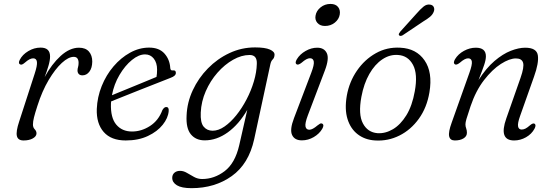

<svg xmlns="http://www.w3.org/2000/svg" viewBox="-20 -705 2816 976"><path d="M84 -377Q70.5 -382 80.5 -401Q94 -427.5 123.8 -445.2Q153.5 -463 186.5 -463Q234.5 -463 234.5 -418Q234.5 -397.5 226.2 -369.8Q218 -342 207 -313Q242.5 -379 288.5 -420.8Q334.5 -462.5 381.5 -462.5Q415 -462.5 432 -443Q449 -423.5 449 -392Q448.5 -359 434.2 -340.5Q420 -322 399 -322Q386.5 -322 380.2 -329Q374 -336 374 -346.5Q374 -355 376.8 -364.2Q379.5 -373.5 379.5 -385.5Q379.5 -399 373.8 -407.5Q368 -416 354.5 -416Q328 -416 294.2 -385Q260.5 -354 227.2 -298Q194 -242 170 -166.5Q158 -129.5 152.8 -108.5Q147.5 -87.5 147.5 -72Q147.5 -57 156.5 -47.8Q165.5 -38.5 165.5 -27Q165.5 -12 147 -1.5Q128.5 9 100 9Q71 9 65.8 -13.8Q60.5 -36.5 77.5 -87.5L156 -329.5Q170 -372 167.8 -390.2Q165.5 -408.5 148.5 -408.5Q131 -408.5 107 -387Q91.5 -373.5 84 -377Z M837.5 -140Q834.5 -105 807.2 -70.8Q780 -36.5 732 -13.8Q684 9 619 9Q545 9 507.2 -34Q469.5 -77 472 -151Q474.5 -211.5 497 -267.5Q519.5 -323.5 557 -367.5Q594.5 -411.5 641.2 -437.2Q688 -463 738 -463Q789 -463 816 -432.8Q843 -402.5 845.5 -359Q846.5 -345.5 858.5 -347Q874 -349.5 874 -334.5Q874 -319 847.5 -309.5Q820 -298.5 779 -282.5Q738 -266.5 693.2 -248.8Q648.5 -231 609 -215.2Q569.5 -199.5 545 -189.5Q544.5 -184.5 544 -179Q541.5 -106.5 571 -71.5Q600.5 -36.5 651 -36.5Q699 -36.5 742.5 -64.5Q786 -92.5 805.5 -145.5Q814.5 -161 825 -161Q839.5 -161 837.5 -140ZM717.5 -428.5Q685.5 -428.5 650.5 -400Q615.5 -371.5 587.5 -324.2Q559.5 -277 549 -221Q576.5 -232 617 -248.8Q657.5 -265.5 700 -282.8Q742.5 -300 775.5 -314Q778.5 -328.5 778.5 -351.5Q778.5 -385.5 761.8 -407Q745 -428.5 717.5 -428.5Z M1272 3Q1244.5 128.5 1158.2 190Q1072 251.5 953.5 251.5Q903.5 251.5 879.5 237Q855.5 222.5 855.5 199Q855.5 183 866.5 173.2Q877.5 163.5 895.5 163.5Q913 163.5 930.2 173.8Q947.5 184 966.5 194.5Q985.5 205 1007.5 205Q1069.5 205 1122.2 164.8Q1175 124.5 1196 33.5L1237 -146.5Q1194.5 -73 1138 -32.2Q1081.5 8.5 1020.5 8.5Q975.5 8.5 950.2 -22.2Q925 -53 928.5 -117.5Q931 -184 959.8 -246Q988.5 -308 1036.8 -357.2Q1085 -406.5 1146.5 -435.2Q1208 -464 1276.5 -464Q1327.5 -464 1352.2 -453Q1377 -442 1375.5 -425.5Q1374.5 -410.5 1366.2 -402.8Q1358 -395 1354.5 -379ZM1000.5 -133Q998 -82 1015.2 -61.2Q1032.5 -40.5 1061 -40.5Q1090.5 -40.5 1121.5 -62Q1152.5 -83.5 1181.2 -119.2Q1210 -155 1233.2 -199.5Q1256.5 -244 1270.5 -291Q1284.5 -338 1285.5 -380.5Q1287.5 -425.5 1249 -425.5Q1207.5 -425.5 1164.8 -401.2Q1122 -377 1085.5 -335.5Q1049 -294 1026 -241.5Q1003 -189 1000.5 -133Z M1632 -573Q1607 -573 1593.5 -588.5Q1580 -604 1584 -625.5Q1588 -650 1609.5 -667.5Q1631 -685 1660 -685Q1686 -685 1698.5 -669.5Q1711 -654 1707 -631Q1703 -607 1682 -590Q1661 -573 1632 -573ZM1545 -119Q1529.5 -78 1533 -61.8Q1536.5 -45.5 1552.5 -45.5Q1568.5 -45.5 1594 -67.5Q1601.5 -73.5 1607 -76.5Q1612.5 -79.5 1618 -76.5Q1629.5 -70 1618 -50Q1603.5 -25 1575 -8.2Q1546.5 8.5 1514.5 8.5Q1477.5 8.5 1464.8 -18.8Q1452 -46 1474.5 -104.5L1562 -334.5Q1578 -376 1575 -392.5Q1572 -409 1555.5 -409Q1539 -409 1513.5 -386.5Q1497 -373.5 1489 -377.5Q1477 -384 1489 -404Q1504.5 -429.5 1533.5 -446Q1562.5 -462.5 1592.5 -462.5Q1628 -462.5 1641.2 -435Q1654.5 -407.5 1631.5 -347Z M2015 -462.5Q2096.5 -458.5 2138.2 -398Q2180 -337.5 2163 -236Q2150 -158 2109.2 -101.5Q2068.5 -45 2010.5 -16Q1952.5 13 1887 9Q1835.5 6 1798.8 -22Q1762 -50 1746.5 -100Q1731 -150 1743 -219Q1755.5 -289 1794.5 -345.8Q1833.5 -402.5 1890.5 -434.5Q1947.5 -466.5 2015 -462.5ZM1899 -28Q1939 -25.5 1977.5 -48.2Q2016 -71 2045.8 -119.2Q2075.5 -167.5 2088.5 -241Q2104.5 -328.5 2079.5 -375.2Q2054.5 -422 2004 -425.5Q1962 -429 1923.8 -403.5Q1885.5 -378 1857.5 -329Q1829.5 -280 1817 -212.5Q1800.5 -123.5 1824.8 -77.8Q1849 -32 1899 -28ZM2097 -635.5Q2117 -658.5 2133 -671.5Q2149 -684.5 2166.5 -681.5Q2180.5 -679.5 2185.2 -668.5Q2190 -657.5 2184.5 -644.5Q2179 -630.5 2165.5 -619.2Q2152 -608 2132.5 -596.5L2026.5 -525.5Q2022 -523 2016.8 -522.5Q2011.5 -522 2009 -525.5Q2005.5 -529 2008 -534Q2010.5 -539 2014.5 -544Z M2293.5 -377.5Q2281.5 -384 2293 -404Q2309 -430.5 2338.5 -446.5Q2368 -462.5 2398.5 -462.5Q2450 -462.5 2450 -419Q2450 -401 2441.2 -375Q2432.5 -349 2412.5 -298Q2451 -358.5 2493.5 -394.8Q2536 -431 2576.5 -446.8Q2617 -462.5 2649.5 -462.5Q2708 -462.5 2714 -424Q2720 -385.5 2694.5 -315L2624 -116Q2610.5 -78.5 2613.5 -62.5Q2616.5 -46.5 2632 -46.5Q2641 -46.5 2650.8 -51.2Q2660.5 -56 2673.5 -67.5Q2688.5 -80.5 2696.5 -76.5Q2707.5 -70.5 2697 -50.5Q2682.5 -23.5 2653.8 -7.2Q2625 9 2593.5 9Q2514 9 2553.5 -102.5L2626 -309Q2645.5 -364.5 2639 -386.2Q2632.5 -408 2602.5 -408Q2570 -408 2526.2 -380Q2482.5 -352 2440.5 -297.8Q2398.5 -243.5 2372 -165Q2356 -117.5 2351 -100Q2346 -82.5 2346 -73Q2346 -62 2349.8 -52.2Q2353.5 -42.5 2353.5 -30Q2353.5 -12 2336.2 -1.5Q2319 9 2292 9Q2268 9 2263.2 -12.2Q2258.5 -33.5 2276 -81.5L2366 -334.5Q2381 -376 2378.5 -392.2Q2376 -408.5 2359.5 -408.5Q2343 -408.5 2318 -386.5Q2301.5 -373.5 2293.5 -377.5Z"/></svg>

Font: Fraunces 9pt Soft Light
Style: Italic
Weight: 300
Italic angle: -16°
Version: Version 1.000;[0bf87f6ff]